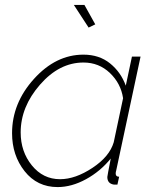

<svg xmlns="http://www.w3.org/2000/svg" viewBox="-20 -750 625 780"><path d="M280 -730H323L367 -651L340 -638ZM29 -209Q29 -331 118 -429.5Q207 -528 319 -528Q383 -528 427 -492.5Q471 -457 491 -402L516 -520H551L452 -57Q450 -51 450 -45Q450 -32 464 -32L457 0H443Q416 -4 416 -31Q416 -35 430 -106Q388 -54 329.5 -22Q271 10 214 10Q131 10 80 -54.5Q29 -119 29 -209ZM442 -172 480 -351Q471 -411 426.5 -453.5Q382 -496 319 -496Q221 -496 142.5 -406Q64 -316 64 -212Q64 -134 109.5 -78Q155 -22 224 -22Q286 -22 355.5 -68Q425 -114 442 -172Z"/></svg>

Font: Raleway-v4020 ExtraLight
Style: Italic
Weight: 275
Italic angle: -12°
Designer: Matt McInerney, Pablo Impallari, Rodrigo Fuenzalida
Foundry: Matt McInerney, Pablo Impallari, Rodrigo Fuenzalida
Version: Version 4.020;PS 004.020;hotconv 1.0.88;makeotf.lib2.5.64775